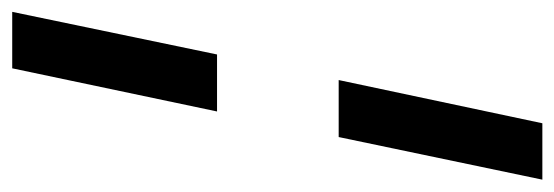

<svg xmlns="http://www.w3.org/2000/svg" viewBox="-350 -422 921 319"><g transform="rotate(90 110.5 -262.5)"><path d="M-29.3 177.7 41.5 -162.6H136.2L64.5 177.7ZM84 -364.7 155.8 -703.1H249.5L178.7 -364.7Z"/></g></svg>

Font: Schibsted Grotesk Medium
Style: Italic
Weight: 500
Italic angle: -12°
Designer: Bakken & Baeck AS, Henrik Kongsvoll
Foundry: Schibsted ASA
Version: Version 1.100;gftools[0.9.25]